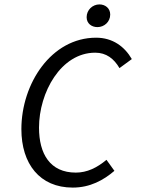

<svg xmlns="http://www.w3.org/2000/svg" viewBox="-20 -839 640 871"><path d="M310 12C389 12 450 -22 499 -64L463 -114C420 -78 375 -56 324 -56C207 -56 157 -141 157 -260C157 -419 256 -600 412 -600C462 -600 497 -573 522 -530L578 -571C545 -628 491 -668 416 -668C213 -668 77 -460 77 -253C77 -96 160 12 310 12ZM422 -716C453 -716 480 -740 480 -773C480 -802 457 -819 431 -819C400 -819 373 -794 373 -761C373 -732 396 -716 422 -716Z"/></svg>

Font: Source Code Variable
Style: Italic
Weight: 400
Italic angle: -11°
Monospace: yes
Designer: Paul D. Hunt, Teo Tuominen
Foundry: Adobe Systems Incorporated
Version: Version 1.005;PS 1.0;hotconv 16.6.54;makeotf.lib2.5.65590